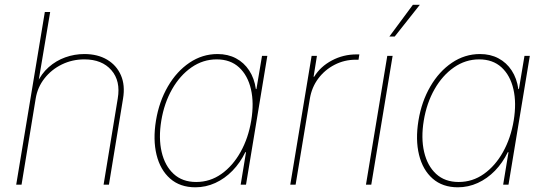

<svg xmlns="http://www.w3.org/2000/svg" viewBox="-20 -778 2301 809"><path d="M130.4 -362.8 70.8 0H48.3L168.9 -727.5H191.4L140.6 -425.3H134.8Q153.8 -467.3 185.1 -494.9Q216.3 -522.5 255.1 -536.4Q293.9 -550.3 335.4 -550.3Q391.6 -550.3 431.4 -526.6Q471.2 -502.9 489.5 -460.9Q507.8 -418.9 498.5 -362.8L439 0H416.5L476.1 -362.8Q488.8 -437 449.2 -482.4Q409.7 -527.8 335.4 -527.8Q284.7 -527.8 241 -506.6Q197.3 -485.4 167.7 -448Q138.2 -410.6 130.4 -362.8Z M803.2 11.2Q738.8 11.2 697 -25.4Q655.3 -62 639.6 -125.7Q624 -189.5 637.2 -270Q650.4 -350.1 687.3 -413.6Q724.1 -477.1 778.3 -513.7Q832.5 -550.3 896.5 -550.3Q940.4 -550.3 974.4 -532.2Q1008.3 -514.2 1030 -481Q1051.8 -447.8 1058.1 -402.8H1060.5L1084 -542.5H1106.4L1016.6 0H994.1L1016.6 -136.7H1013.7Q992.2 -92.3 959.7 -58.8Q927.2 -25.4 887.2 -7.1Q847.2 11.2 803.2 11.2ZM806.6 -11.2Q865.2 -11.2 913.1 -45.2Q960.9 -79.1 993.7 -137.7Q1026.4 -196.3 1038.6 -270Q1050.8 -343.8 1037.4 -402.1Q1023.9 -460.4 987.3 -494.1Q950.7 -527.8 893.1 -527.8Q835.4 -527.8 786.9 -494.1Q738.3 -460.4 705.1 -402.1Q671.9 -343.8 659.7 -270Q647.5 -196.3 661.1 -137.7Q674.8 -79.1 711.7 -45.2Q748.5 -11.2 806.6 -11.2Z M1203.1 0 1293 -542.5H1315.4L1301.3 -454.6H1303.7Q1330.1 -497.6 1378.2 -523.2Q1426.3 -548.8 1482.4 -548.8Q1486.8 -548.8 1488.3 -548.8Q1489.7 -548.8 1494.1 -548.8L1490.7 -526.4Q1488.3 -526.4 1485.8 -526.4Q1483.4 -526.4 1479 -526.4Q1431.2 -526.4 1389.9 -505.1Q1348.6 -483.9 1321 -447Q1293.5 -410.2 1285.6 -362.3L1225.6 0Z M1522 0 1611.8 -542.5H1634.3L1544.4 0ZM1620.6 -624 1719.7 -757.8H1749L1643.1 -624Z M1909.2 11.2Q1844.7 11.2 1803 -25.4Q1761.2 -62 1745.6 -125.7Q1730 -189.5 1743.2 -270Q1756.3 -350.1 1793.2 -413.6Q1830.1 -477.1 1884.3 -513.7Q1938.5 -550.3 2002.4 -550.3Q2046.4 -550.3 2080.3 -532.2Q2114.3 -514.2 2136 -481Q2157.7 -447.8 2164.1 -402.8H2166.5L2189.9 -542.5H2212.4L2122.6 0H2100.1L2122.6 -136.7H2119.6Q2098.1 -92.3 2065.7 -58.8Q2033.2 -25.4 1993.2 -7.1Q1953.1 11.2 1909.2 11.2ZM1912.6 -11.2Q1971.2 -11.2 2019 -45.2Q2066.9 -79.1 2099.6 -137.7Q2132.3 -196.3 2144.5 -270Q2156.7 -343.8 2143.3 -402.1Q2129.9 -460.4 2093.3 -494.1Q2056.6 -527.8 1999 -527.8Q1941.4 -527.8 1892.8 -494.1Q1844.2 -460.4 1811 -402.1Q1777.8 -343.8 1765.6 -270Q1753.4 -196.3 1767.1 -137.7Q1780.8 -79.1 1817.6 -45.2Q1854.5 -11.2 1912.6 -11.2Z"/></svg>

Font: Inter 16pt Thin
Style: Italic
Weight: 250
Italic angle: -9.3988°
Version: Version 4.001;git-66647c0bb